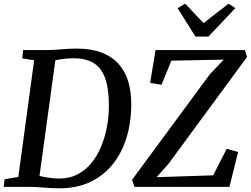

<svg xmlns="http://www.w3.org/2000/svg" viewBox="-25 -1015 1362 1043"><path d="M100.5 -743H237.5Q275 -744 313.8 -747.5Q352.5 -751 390.5 -751Q471.5 -751 528 -729Q584.5 -707 620 -666.8Q655.5 -626.5 671.8 -571.2Q688 -516 688 -450Q688 -351.5 662.5 -268Q637 -184.5 587.2 -122.5Q537.5 -60.5 464.8 -26.2Q392 8 297 8Q276 8 255.2 6.8Q234.5 5.5 214 4Q193.5 2.5 173.8 1.2Q154 0 135 0H-5L0 -41L74.5 -54L160.5 -687.5L96 -698ZM184.5 -22.5 171 -65Q181 -60.5 203.5 -56Q226 -51.5 251.5 -48.2Q277 -45 295.5 -45Q352.5 -45 396.5 -68Q440.5 -91 472.5 -130.5Q504.5 -170 525.2 -220.8Q546 -271.5 556.2 -327.5Q566.5 -383.5 566.5 -439Q566.5 -508.5 555.5 -557.8Q544.5 -607 521.2 -638Q498 -669 461.5 -683.8Q425 -698.5 374 -698.5Q351.5 -698.5 329.8 -696.2Q308 -694 291 -690.8Q274 -687.5 263.5 -684.5L280 -718.5ZM705.5 0 692.5 -38.5 1114.5 -611 1190.5 -691 906 -685.5 852.5 -555 790.5 -564.5 820 -743H1305.5L1317 -705.5L891 -126L826 -52.5L1133 -62.5L1206.5 -206.5L1268.5 -189.5L1221.5 0ZM1037 -816 940 -970.5 981 -995Q1006 -968.5 1031 -942.2Q1056 -916 1081 -889.5Q1114.5 -916 1148.5 -942.2Q1182.5 -968.5 1216.5 -995L1253.5 -971L1107 -816Z"/></svg>

Font: Merriweather 20pt Medium
Style: Italic
Weight: 500
Italic angle: -7.8°
Version: Version 2.101